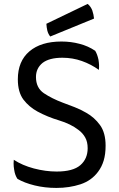

<svg xmlns="http://www.w3.org/2000/svg" viewBox="-20 -928 601 972"><path d="M49.8 -119.1Q48.8 -110.4 48.8 -100.6Q48.8 -85 51.8 -68.4Q55.7 -41 68.4 -22.5Q103.5 -2 155.3 10.7Q207 23.4 265.6 23.4Q331.1 23.4 387.7 4.9Q443.4 -13.7 476.6 -58.6Q495.1 -83 504.9 -115.2Q514.6 -147.5 514.6 -190.4Q514.6 -255.9 486.3 -294.9Q458 -334 416 -357.4Q387.7 -374 357.4 -385.7Q327.1 -397.5 297.9 -408.2Q243.2 -428.7 202.1 -456.1Q162.1 -483.4 162.1 -538.1Q162.1 -582 195.3 -609.4Q229.5 -635.7 295.9 -635.7Q347.7 -635.7 394.5 -619.1Q441.4 -602.5 480.5 -574.2Q483.4 -597.7 478.5 -626Q472.7 -653.3 461.9 -670.9Q425.8 -695.3 382.8 -706.1Q339.8 -717.8 291 -717.8Q187.5 -717.8 128.9 -668Q70.3 -618.2 70.3 -526.4Q70.3 -461.9 98.6 -423.8Q127 -386.7 169.9 -363.3Q220.7 -335.9 279.3 -318.4Q337.9 -300.8 377 -270.5Q398.4 -254.9 411.1 -232.4Q423.8 -210 423.8 -177.7Q423.8 -124 386.7 -91.8Q349.6 -59.6 266.6 -59.6Q210.9 -59.6 151.4 -75.2Q92.8 -90.8 49.8 -119.1ZM423.8 -908.2Q372.1 -882.8 214.8 -807.6Q215.8 -789.1 219.7 -772.5Q224.6 -754.9 234.4 -743.2Q307.6 -773.4 456.1 -834Q454.1 -854.5 447.3 -875Q439.5 -895.5 423.8 -908.2Z"/></svg>

Font: cl
Style: Regular
Weight: 400
Designer: Mitja Miklavcic
Version: Version 1.0